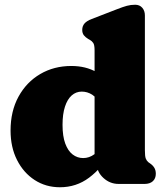

<svg xmlns="http://www.w3.org/2000/svg" viewBox="-20 -775 700 809"><path d="M388.5 -106 378.5 -108V-563Q378.5 -585.5 373 -593.8Q367.5 -602 358.5 -607L351.5 -611Q340.5 -617.5 333.5 -626.2Q326.5 -635 326.5 -649Q326.5 -665 336 -676Q345.5 -687 366.5 -695L472.5 -736Q498 -746 514.5 -750.5Q531 -755 549.5 -755Q568.5 -755 579.5 -742.2Q590.5 -729.5 590.5 -710V-142Q590.5 -116.5 594.2 -107Q598 -97.5 604.5 -92L611.5 -87Q623.5 -79 630 -68.5Q636.5 -58 636.5 -43Q636.5 -23 624 -11.5Q611.5 0 589.5 0H479.5Q443.5 0 416 -25Q388.5 -50 388.5 -83ZM24.5 -225Q24.5 -306.5 58 -367.8Q91.5 -429 149.5 -463Q207.5 -497 280.5 -497Q341.5 -497 386.5 -471.2Q431.5 -445.5 464.5 -393L407.5 -327Q389 -363 368.5 -376Q348 -389 324.5 -389Q300.5 -389 282.2 -373Q264 -357 253.8 -325.8Q243.5 -294.5 243.5 -249Q243.5 -201 255 -170Q266.5 -139 286.2 -124Q306 -109 330.5 -109Q356 -109 377.5 -125Q399 -141 415.5 -176L451.5 -136Q409 -66.5 355.2 -26.2Q301.5 14 232.5 14Q173 14 126 -16.5Q79 -47 51.8 -100.8Q24.5 -154.5 24.5 -225Z"/></svg>

Font: Fraunces SuperSoft 9pt
Style: Regular
Weight: 900
Version: Version 1.000;[b76b70a41]